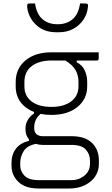

<svg xmlns="http://www.w3.org/2000/svg" viewBox="-20 -831 640 1101"><path d="M126 -92Q126 -121 139.5 -143.5Q153 -166 175 -180V-189Q126 -208 98 -245.5Q70 -283 70 -335V-361Q70 -438 126 -484.5Q182 -531 275 -531H546V-495Q546 -484 535 -484H420V-474Q453 -457 466.5 -426Q480 -395 480 -362V-336Q480 -263 424 -217.5Q368 -172 275 -172Q242 -172 213 -178Q176 -148 176 -98Q176 -73 189.5 -61.5Q203 -50 225 -50H390Q468 -50 507.5 -11.5Q547 27 547 89V110Q547 149 526 180.5Q505 212 466.5 231Q428 250 376 250H202Q124 250 85 211.5Q46 173 46 119V102Q46 55 71.5 21.5Q97 -12 146 -23V-32Q126 -55 126 -92ZM275 -218Q346 -218 388 -249.5Q430 -281 430 -336V-362Q430 -399 413.5 -428.5Q397 -458 355 -484H275Q204 -484 162 -452Q120 -420 120 -361V-335Q120 -289 150 -259Q191 -218 275 -218ZM203 202H389Q418 202 438.5 192Q459 182 472 169Q496 145 496 110V91Q496 53 472 26.5Q448 0 389 0H225Q204 0 186 -6Q135 4 115.5 36Q96 68 96 102V119Q96 150 120 176Q144 202 203 202ZM310 -692Q363 -692 396.5 -721Q430 -750 439 -811H470Q480 -811 483 -807Q486 -803 484 -789Q480 -750 458 -717.5Q436 -685 400 -665.5Q364 -646 317 -646H303Q232 -646 187.5 -688Q143 -730 136 -789Q135 -803 137.5 -807Q140 -811 150 -811H181Q190 -750 223.5 -721Q257 -692 310 -692Z"/></svg>

Font: Recursive Sn Lnr St Lt
Style: Regular
Weight: 300
Version: Version 1.079;hotconv 1.0.112;makeotfexe 2.5.65598; ttfautoh